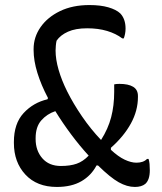

<svg xmlns="http://www.w3.org/2000/svg" viewBox="-20 -730 640 760"><path d="M205 10Q126 10 80.5 -39Q35 -88 35 -164V-168Q35 -241 73.5 -282.5Q112 -324 168 -337L170 -342Q143 -393 128 -441.5Q113 -490 113 -532V-536Q113 -583 140.5 -622.5Q168 -662 217.5 -686Q267 -710 334 -710Q378 -710 409 -701Q440 -692 456 -677Q477 -655 477 -617Q477 -606 475 -596Q473 -586 470 -578H464Q439 -597 404 -607.5Q369 -618 325 -618Q279 -618 249 -604.5Q219 -591 204 -569Q202 -561 201 -549.5Q200 -538 200 -530Q200 -495 212 -453.5Q224 -412 246 -368Q270 -320 304.5 -269.5Q339 -219 380 -176Q408 -220 420 -266Q432 -312 432 -366V-396Q436 -397 441 -397.5Q446 -398 453 -398Q488 -398 507 -386.5Q526 -375 526 -350V-346Q526 -292 498 -241Q470 -190 419 -145V-137Q448 -110 473.5 -98Q499 -86 520 -86Q548 -86 562 -101H568Q571 -92 572 -81Q573 -70 573 -56Q573 -18 555 -2Q540 10 514 10Q483 10 450 -8.5Q417 -27 368 -75H362Q341 -35 302 -12.5Q263 10 205 10ZM121 -180Q121 -134 147.5 -103.5Q174 -73 221 -73Q258 -73 283.5 -82Q309 -91 331 -114Q296 -152 262 -197.5Q228 -243 199 -290Q166 -279 143.5 -253.5Q121 -228 121 -183Z"/></svg>

Font: Recursive Mn Csl St
Style: Regular
Weight: 400
Monospace: yes
Version: Version 1.079;hotconv 1.0.112;makeotfexe 2.5.65598; ttfautoh